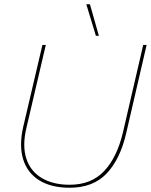

<svg xmlns="http://www.w3.org/2000/svg" viewBox="-20 -871 708 901"><path d="M307 10Q220 10 164 -25Q108 -60 88.5 -124Q69 -188 89 -276L179 -660H195L104 -271Q84 -187 103.5 -127Q123 -67 176 -35.5Q229 -4 307 -4Q408 -4 468.5 -68Q529 -132 557 -250L652 -660H668L572 -245Q544 -124 480.5 -57Q417 10 307 10ZM402 -851 444 -703H430L385 -851Z"/></svg>

Font: Work Sans Thin
Style: Italic
Weight: 250
Italic angle: -13°
Designer: Wei Huang
Foundry: Wei Huang
Version: Version 2.012